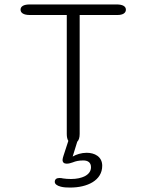

<svg xmlns="http://www.w3.org/2000/svg" viewBox="-20 -639 659 864"><path d="M296 205C373 205 440 173 440 107C440 65.5 405.5 48.5 370 48.5C346.5 48.5 323 56 307 65.5L327.5 -1C334.5 -8 338.5 -19.5 338.5 -36V-571.5H508.5C533 -571.5 546.5 -580.5 546.5 -595.5C546.5 -610.5 532 -619 505 -619H114C87 -619 72.5 -610.5 72.5 -595.5C72.5 -580.5 87 -571.5 114 -571.5H280.5V-36C280.5 -22.5 283 -12 287.5 -5L265.5 62.5C263.5 68.5 261.5 76 261.5 80.5C261.5 92 268.5 97.5 280 97.5C289.5 97.5 298 95 308 91.5C320 86.5 334 83 355 83C374.5 83 389.5 91.5 389.5 113.5C389.5 148.5 349 166.5 299.5 166.5C287.5 166.5 272 165.5 264 164C258 162.5 253 162 247.5 162C234.5 162 226.5 167.5 226.5 179.5C226.5 188.5 235.5 196.5 253.5 201C266.5 204.5 281 205 296 205Z"/></svg>

Font: RTM Light Light
Style: Regular
Weight: 300
Designer: after Tyler Finck
Foundry: An Endless Supply
Version: Version 1.000;Glyphs 3.2.1 (3258)